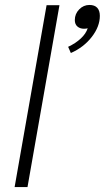

<svg xmlns="http://www.w3.org/2000/svg" viewBox="-20 -755 423 775"><path d="M168 -734H220L91 0H39ZM255 -566Q285 -580 306 -599.5Q327 -619 334 -641Q329 -639 319 -639Q303 -639 292.5 -648Q282 -657 282 -674Q282 -699 299.5 -717Q317 -735 341 -735Q362 -735 372.5 -723.5Q383 -712 383 -691Q383 -648 350.5 -606Q318 -564 266 -541Z"/></svg>

Font: Niramit ExtraLight
Style: Italic
Weight: 200
Italic angle: -10°
Designer: Katatrad Aksorn Co.,Ltd.
Foundry: Cadson Demak Co.,Ltd.
Version: Version 1.000; ttfautohint (v1.6)